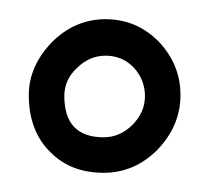

<svg xmlns="http://www.w3.org/2000/svg" viewBox="-20 -653 218 200"><path d="M60 -582Q47 -570 47 -553Q47 -510 88 -510Q105 -510 118 -523Q131 -536 131 -553Q131 -570 119 -583Q107 -595 90 -595Q73 -595 60 -582ZM144 -497Q120 -473 88 -473Q54 -473 33 -494Q10 -516 10 -554Q10 -584 34 -609Q58 -633 90 -633Q122 -633 145 -610Q168 -586 168 -554Q168 -522 144 -497Z"/></svg>

Font: Bubblegum Sans
Style: Regular
Weight: 400
Designer: Angel Koziupa and Alejandro Paul
Foundry: Angel Koziupa and Alejandro Paul
Version: Version 1.001